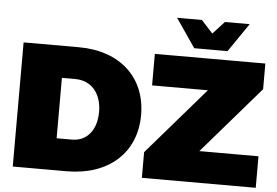

<svg xmlns="http://www.w3.org/2000/svg" viewBox="-59 -997 1560 1080"><g transform="rotate(5 721.0 -457.0)"><path d="M1197 -752 1308 -914H1168L1103 -843L1038 -914H898L1009 -752ZM363 -701H50V0H354C591 0 744 -138 744 -351C744 -564 594 -701 363 -701ZM1088 -178 1415 -556V-701H791V-523H1106L779 -145V0H1422V-178ZM369 -180H282V-521H358C448 -521 507 -453 507 -349C507 -246 453 -180 369 -180Z"/></g></svg>

Font: Montserrat-Arabic Black
Style: Regular
Weight: 900
Designer: Mohamed Gaber
Foundry: Kief Type Foundry
Version: Version 5.008;PS 005.008;hotconv 1.0.88;makeotf.lib2.5.64775